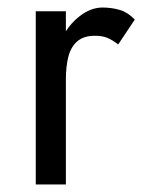

<svg xmlns="http://www.w3.org/2000/svg" viewBox="-20 -490 383 510"><path d="M155 0H75V-460H155V-407Q170 -430 189 -445Q220 -470 252 -470Q277 -470 298.5 -463.5Q320 -457 338 -438L294 -372Q278 -384 265 -389.5Q252 -395 232 -395Q202 -395 185 -380Q168 -365 161.5 -339Q155 -313 155 -280Z"/></svg>

Font: Jost
Style: Regular
Weight: 400
Version: Version 3.710